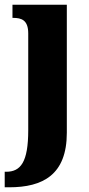

<svg xmlns="http://www.w3.org/2000/svg" viewBox="-42 -556 377 816"><path d="M-22 240H-3C140 240 242 187 242 8V-536H11V-480H14C49 -480 78 -471 78 -414V-3C78 133 46 174 -16 174H-22Z"/></svg>

Font: Noto Serif Ethiopic ExtraCondensed Black
Style: Regular
Weight: 900
Width: 2
Designer: Monotype Design Team
Foundry: Monotype Imaging Inc.
Version: Version 2.102